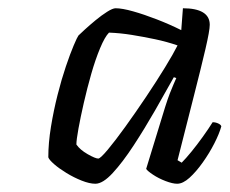

<svg xmlns="http://www.w3.org/2000/svg" viewBox="-20 -795 556 465"><path d="M211 -350Q197 -350 178 -357.5Q159 -365 141 -376Q123 -387 111 -397.5Q99 -408 97 -414Q97 -449 103.5 -488.5Q110 -528 119.5 -565.5Q129 -603 139.5 -634Q150 -665 158.5 -685Q167 -705 170 -709Q174 -713 185.5 -723.5Q197 -734 211.5 -746Q226 -758 239.5 -766.5Q253 -775 260 -775Q276 -775 302.5 -767.5Q329 -760 360 -748Q391 -736 419 -722L423 -775Q455 -775 471.5 -765Q488 -755 488 -735Q488 -721 477.5 -676Q467 -631 449.5 -562.5Q432 -494 410 -407L420 -401Q430 -411 443.5 -427.5Q457 -444 471 -463.5Q485 -483 495 -499Q502 -499 508.5 -496Q515 -493 516 -489Q511 -471 499 -447.5Q487 -424 471 -401.5Q455 -379 439 -364.5Q423 -350 409 -350Q398 -350 381 -356.5Q364 -363 350.5 -372Q337 -381 334 -386L380 -536Q386 -555 391 -568Q396 -581 400 -590Q404 -599 407 -606L401 -608Q381 -572 355.5 -527.5Q330 -483 303.5 -442.5Q277 -402 253 -376Q229 -350 211 -350ZM218 -411Q223 -411 241 -432.5Q259 -454 283.5 -488Q308 -522 333.5 -560Q359 -598 379.5 -631.5Q400 -665 410 -685Q384 -694 355.5 -700Q327 -706 299 -710.5Q271 -715 244 -716Q234 -706 222.5 -678.5Q211 -651 201 -616Q191 -581 183 -546Q175 -511 170 -483.5Q165 -456 165 -445Q174 -432 192.5 -421.5Q211 -411 218 -411Z"/></svg>

Font: Texturina 12pt Thin
Style: Italic
Weight: 250
Italic angle: -11°
Designer: Guillermo Torres Carreño
Foundry: Omnibus-Type
Version: Version 1.002